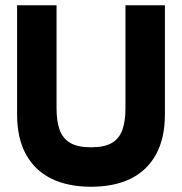

<svg xmlns="http://www.w3.org/2000/svg" viewBox="-20 -700 692 730"><path d="M326 10Q238 10 175 -21Q112 -52 78.5 -113.5Q45 -175 45 -265V-680H195V-287Q195 -240 206.5 -207Q218 -174 246.5 -157Q275 -140 326 -140Q378 -140 406 -157Q434 -174 445.5 -207Q457 -240 457 -287V-680H607V-265Q607 -175 573.5 -113.5Q540 -52 477.5 -21Q415 10 326 10Z"/></svg>

Font: Teachers
Style: Bold
Weight: 700
Designer: Alfredo Marco Pradil, Chank Diesel
Version: Version 1.001